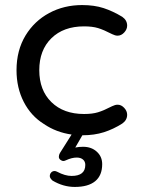

<svg xmlns="http://www.w3.org/2000/svg" viewBox="-20 -529 561 766"><path d="M487.3 -71.3Q487.3 -49.8 467.8 -36.1Q432.6 -13.7 394.5 -1.5Q356.4 10.7 308.6 10.7L280.3 59.6Q294.9 56.6 311.5 56.6Q344.7 56.6 366.2 76.2Q387.7 95.7 387.7 126Q387.7 170.9 359.9 193.8Q332 216.8 278.3 216.8Q232.4 216.8 189.5 191.4Q178.7 181.6 178.7 173.8Q178.7 165 184.1 159.2Q189.5 153.3 198.2 153.3Q202.1 153.3 208 156.2Q239.3 172.9 265.6 172.9Q320.3 172.9 320.3 128.9Q320.3 115.2 311 107.4Q301.8 99.6 286.1 99.6Q266.6 99.6 243.2 110.4Q237.3 113.3 233.4 113.3Q226.6 113.3 220.7 108.4Q214.8 103.5 214.8 96.7Q214.8 88.9 218.8 82L265.6 7.8Q204.1 -1 155.3 -34.2Q103.5 -66.4 74.7 -122.6Q45.9 -178.7 45.9 -249Q45.9 -328.1 82 -387.7Q117.2 -445.3 176.3 -477.1Q235.4 -508.8 307.6 -508.8Q356.4 -508.8 393.6 -496.6Q430.7 -484.4 467.8 -461.9Q487.3 -448.2 487.3 -426.8Q487.3 -412.1 475.6 -399.4Q463.9 -386.7 449.2 -386.7Q439.5 -386.7 427.7 -392.6Q393.6 -410.2 371.1 -417Q348.6 -423.8 315.4 -423.8Q233.4 -423.8 185.1 -376.5Q136.7 -329.1 136.7 -249Q136.7 -168.9 185.1 -121.6Q233.4 -74.2 315.4 -74.2Q348.6 -74.2 371.1 -81.1Q393.6 -87.9 427.7 -105.5Q439.5 -111.3 449.2 -111.3Q463.9 -111.3 475.6 -98.6Q487.3 -85.9 487.3 -71.3Z"/></svg>

Font: KTXP_ComRound
Style: Medium
Weight: 500
Version: Version 1.01;May 16, 2022;FontCreator 13.0.0.2683 64-bit